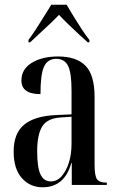

<svg xmlns="http://www.w3.org/2000/svg" viewBox="-20 -786 504 816"><path d="M161 10Q108 10 73 -29Q38 -68 38 -142Q38 -219 82.5 -256Q127 -293 218 -297L284 -300V-401Q284 -477 269 -506.5Q254 -536 219 -536Q183 -536 167.5 -503.5Q152 -471 152 -386Q71 -386 71 -444Q71 -492 115 -519Q159 -546 227 -546Q304 -546 343 -507Q382 -468 382 -373V-86Q382 -38 392.5 -24Q403 -10 431 -10H434V0H285V-93H283Q254 10 161 10ZM196 -15Q222 -15 241.5 -36.5Q261 -58 272.5 -94Q284 -130 284 -175V-290L241 -287Q182 -284 160 -249.5Q138 -215 138 -143Q138 -75 152 -45Q166 -15 196 -15ZM101 -616Q115 -635 132.5 -661.5Q150 -688 167 -716Q184 -744 198 -766H263Q276 -744 293 -716Q310 -688 327.5 -661.5Q345 -635 360 -616V-606H353Q339 -618 316 -639.5Q293 -661 269 -684Q245 -707 231 -723Q202 -693 169 -663Q136 -633 108 -606H101Z"/></svg>

Font: Noto Serif Display ExtraCondensed Medium
Style: Regular
Weight: 500
Width: 2
Designer: Monotype Design Team
Foundry: Monotype Imaging Inc.
Version: Version 2.009